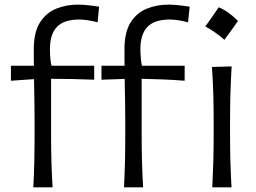

<svg xmlns="http://www.w3.org/2000/svg" viewBox="-20 -804 1098 824"><path d="M918.7 -772.7Q956.8 -758.2 1001.4 -714.2Q972.4 -672.3 942.9 -633.1Q924.6 -649.7 903.9 -664.2Q883.2 -678.7 861.2 -690.5Q876.3 -710.9 890 -731.1Q903.7 -751.2 918.7 -772.7ZM512.2 0Q515.1 -58.6 516.4 -112.5Q517.6 -166.5 517.6 -231.4V-282.7Q517.6 -323.7 516.8 -368.9Q516.1 -414.1 515.1 -465.3L415.5 -461.9V-522H514.6Q514.2 -539.1 514.2 -556.9Q514.2 -574.7 514.2 -593.3Q514.2 -665.5 540.3 -707.3Q566.4 -749 609.6 -766.6Q652.8 -784.2 703.1 -784.2Q725.1 -784.2 752 -781Q778.8 -777.8 793.9 -775.4L787.1 -708Q770.5 -712.9 748.5 -716.6Q726.6 -720.2 709 -720.2Q643.1 -720.2 612.8 -688.7Q582.5 -657.2 582.5 -593.3Q582.5 -574.2 584.5 -552.7Q586.4 -531.2 589.4 -522H772.5V-457.5Q725.1 -461.4 679.2 -463.1Q633.3 -464.8 587.9 -465.8V-231.4Q587.9 -166.5 589.4 -112.5Q590.8 -58.6 594.2 0ZM123 0Q126 -58.6 127.2 -112.5Q128.4 -166.5 128.4 -231.4V-282.7Q128.4 -323.2 127.7 -368.4Q127 -413.6 126 -464.4L26.9 -457.5V-522H125.5Q125 -539.1 125 -556.9Q125 -574.7 125 -593.3Q125 -665.5 151.4 -707.3Q177.7 -749 220.9 -766.6Q264.2 -784.2 314.9 -784.2Q336.9 -784.2 363.5 -781Q390.1 -777.8 405.3 -775.4L398.9 -708Q382.3 -712.9 360.1 -716.6Q337.9 -720.2 320.3 -720.2Q254.4 -720.2 224.4 -688.7Q194.3 -657.2 194.3 -593.3Q194.3 -574.2 196 -552.7Q197.8 -531.2 201.2 -522H384.3V-461.9Q336.9 -463.9 291 -464.8Q245.1 -465.8 199.2 -465.8V-231.4Q199.2 -166.5 200.7 -112.5Q202.1 -58.6 205.6 0ZM891.1 0Q894 -57.6 895.5 -111.1Q897 -164.6 897 -228.5V-280.8Q897 -348.6 895.3 -403.8Q893.6 -459 889.6 -516.6L974.1 -519Q970.7 -460.9 969 -405Q967.3 -349.1 967.3 -280.8V-228.5Q967.3 -164.6 968.8 -111.1Q970.2 -57.6 973.6 0Z"/></svg>

Font: Pinar-FD Regular
Style: FD-Regular
Weight: 400
Designer: Amin Abedi
Version: Version 3.000